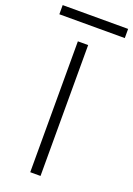

<svg xmlns="http://www.w3.org/2000/svg" viewBox="-212 -905 669 965"><g transform="rotate(20 123.0 -422.5)"><path d="M82 -700V0H137V-700ZM-52 -796H298V-845H-52Z"/></g></svg>

Font: NM-font
Style: Light
Weight: 500
Designer: ""
Foundry: ""
Version: ""